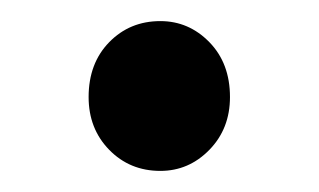

<svg xmlns="http://www.w3.org/2000/svg" viewBox="-20 -413 302 182"><path d="M132 -251Q103 -251 83.5 -271Q64 -291 64 -321Q64 -353 83.5 -373Q103 -393 132 -393Q159 -393 178.5 -373Q198 -353 198 -321Q198 -291 178.5 -271Q159 -251 132 -251Z"/></svg>

Font: Mada Medium
Style: Regular
Weight: 500
Designer: Khaled Hosny
Version: Version 1.5